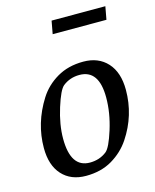

<svg xmlns="http://www.w3.org/2000/svg" viewBox="-108 -776 692 859"><g transform="rotate(-15 237.5 -346.5)"><path d="M452 -642H203L214 -702H463ZM33 -160Q33 -275 98 -378Q129 -427 181 -457.5Q233 -488 303 -488Q373 -488 414 -443Q455 -398 455 -317Q455 -199 389 -100Q357 -52 305.5 -21.5Q254 9 184 9Q114 9 73.5 -35.5Q33 -80 33 -160ZM127 -178Q127 -44 216 -44Q261 -44 294 -70Q314 -86 337.5 -161Q361 -236 361 -307Q361 -435 271 -435Q227 -435 194 -409Q174 -393 150.5 -318Q127 -243 127 -178Z"/></g></svg>

Font: Poly
Style: Italic
Weight: 400
Italic angle: -10°
Designer: Nicolas Silva
Foundry: Jose Nicolas Silva Schwarzenberg
Version: Version 1.003